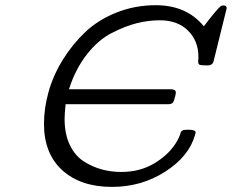

<svg xmlns="http://www.w3.org/2000/svg" viewBox="-20 -715 901 746"><path d="M150.9 -233.9Q150.9 -294.9 168.9 -358.9Q187 -422.9 224.1 -482.9Q261.2 -543 311.5 -590.6Q361.8 -638.2 433.3 -666.5Q504.9 -694.8 585 -694.8Q705.1 -694.8 772 -612.8Q800.8 -650.9 816.9 -669.4Q833 -688 837.4 -690.9Q841.8 -693.8 848.1 -693.8Q861.3 -693.8 860.8 -683.1Q860.8 -682.1 810.1 -478Q806.2 -460.9 787.1 -460.9H783.2Q761.2 -460.9 755.6 -463.4Q750 -465.8 750 -476.1Q750 -478 750.5 -483.4Q751 -488.8 751 -493.2Q751 -556.2 710.4 -596.2Q669.9 -636.2 601.1 -636.2Q557.1 -636.2 512 -625Q466.8 -613.8 414.3 -586.9Q361.8 -560.1 317.4 -503.4Q272.9 -446.8 248 -368.2H643.1Q663.1 -368.2 663.1 -356Q663.1 -346.2 655.8 -324.2Q651.9 -310.1 634.8 -310.1H234.9Q231 -272 231 -252.9Q231 -193.8 251.5 -151.4Q272 -108.9 306.4 -87.4Q340.8 -65.9 376.5 -56.4Q412.1 -46.9 451.2 -46.9Q522.9 -46.9 577.9 -79.3Q632.8 -111.8 662.1 -157.2Q669.9 -169.4 675 -180.7Q680.2 -191.9 681.2 -197Q682.1 -202.1 685.5 -205.6Q689 -209 694.6 -210Q700.2 -210.9 713.9 -210.9Q739.7 -210.9 740.2 -200.2Q740.2 -199.2 737.8 -190.9Q714.8 -107.9 622.3 -48.3Q529.8 11.2 415 11.2Q293.9 11.2 222.4 -53.2Q150.9 -117.7 150.9 -233.9Z"/></svg>

Font: CMU Concrete
Style: Italic
Weight: 500
Italic angle: -14.04°
Version: Version 0.7.0